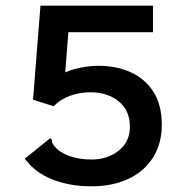

<svg xmlns="http://www.w3.org/2000/svg" viewBox="-20 -643 640 674"><path d="M301 11Q225 11 164 -13Q103 -37 67 -86L149 -152L157 -158L162 -152Q162 -144 165.5 -137.5Q169 -131 181 -119Q226 -83 302 -83Q357 -83 396.5 -114Q436 -145 436 -198Q436 -255 397 -287Q358 -319 297 -319Q260 -319 226.5 -307Q193 -295 168 -270L96 -293L122 -623H517V-530H220L209 -389Q234 -400 265.5 -406Q297 -412 325 -412Q389 -412 439.5 -389Q490 -366 519 -320Q548 -274 548 -205Q548 -138 516.5 -89Q485 -40 429.5 -14.5Q374 11 301 11Z"/></svg>

Font: Inconsolata Expanded Bold
Style: Regular
Weight: 700
Width: 7
Monospace: yes
Designer: Raph Levien, Cyreal, Brenton Simpson
Foundry: Raph Levien, Cyreal, Google
Version: Version 3.001; ttfautohint (v1.8.2.53-6de2)